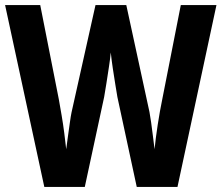

<svg xmlns="http://www.w3.org/2000/svg" viewBox="-29 -734 870 754"><path d="M821 -714 668 0H508L432 -353Q429 -371 424 -401.5Q419 -432 414 -465.5Q409 -499 406 -528Q404 -505 399 -472.5Q394 -440 389 -407.5Q384 -375 380 -353L304 0H145L-9 -714H129L202 -344Q207 -316 213 -281Q219 -246 223.5 -210.5Q228 -175 231 -148Q234 -172 238 -200Q242 -228 245.5 -253.5Q249 -279 252 -293L346 -714H467L558 -294Q561 -279 564.5 -253.5Q568 -228 571.5 -200Q575 -172 578 -148Q582 -190 590.5 -245Q599 -300 608 -343L681 -714Z"/></svg>

Font: Noto Sans Sinhala UI Condensed
Style: Bold
Weight: 700
Width: 3
Designer: Jelle Bosma - Monotype Design Team
Foundry: Monotype Imaging Inc.
Version: Version 2.006; ttfautohint (v1.8.4.7-5d5b)